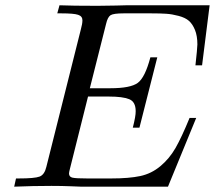

<svg xmlns="http://www.w3.org/2000/svg" viewBox="-20 -700 806 720"><path d="M33.2 0 40 -30.8H49.8Q109.9 -30.8 128.4 -37.8Q147 -44.9 153.8 -74.2L283.2 -589.8Q289.1 -610.8 289.1 -624Q289.1 -639.2 272.9 -644.5Q256.8 -649.9 210 -649.9H194.8L203.1 -680.2Q250 -678.2 345.2 -678.2Q383.3 -678.2 415 -679.2Q446.8 -680.2 453.1 -680.2H766.1L737.8 -455.1H712.9Q719.7 -516.1 720.2 -533.2Q720.2 -565.4 711.2 -587.6Q702.1 -609.9 688.5 -621.8Q674.8 -633.8 649.9 -640.4Q625 -647 603.5 -648.4Q582 -649.9 546.9 -649.9H443.8Q405.8 -649.9 394.8 -643.1Q383.8 -636.2 377.9 -610.8L316.9 -369.1H394Q469.2 -369.1 496.6 -389.2Q523.9 -409.2 543.9 -484.9H569.8L502.9 -221.2H478Q489.3 -265.1 488.8 -283.2Q488.8 -318.4 464.4 -328.1Q439.9 -337.9 389.2 -337.9H310.1L242.2 -66.9Q239.3 -55.7 238.8 -49.8Q238.8 -36.6 252 -33.7Q265.1 -30.8 307.1 -30.8H397Q463.9 -30.8 505.9 -39.8Q547.9 -48.8 581.5 -76.9Q615.2 -105 638.2 -145Q661.1 -185.1 690.9 -257.8H715.8L609.9 0H284.2Q278.3 0 245.1 -1.5Q211.9 -2.9 172.9 -2.9Q104 -2.9 33.2 0Z"/></svg>

Font: CMU Classical Serif
Style: Italic
Weight: 500
Italic angle: -14.04°
Version: Version 0.7.0